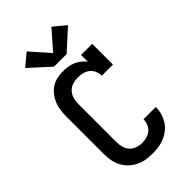

<svg xmlns="http://www.w3.org/2000/svg" viewBox="-293 -1083 1185 1185"><g transform="rotate(-45 300.0 -490.0)"><path d="M297 8Q269 8 240.5 3.5Q212 -1 186.5 -13.5Q161 -26 140 -45.5Q119 -65 105.5 -90Q92 -115 86.5 -143.5Q81 -172 81 -200V-535Q81 -561 85 -587.5Q89 -614 99 -638Q109 -662 125.5 -683Q142 -704 164 -718Q186 -732 212.5 -737.5Q239 -743 265 -743Q286 -743 307 -739.5Q328 -736 347.5 -728Q367 -720 384 -706.5Q401 -693 414 -676V-735H511V-554H414Q414 -575 405.5 -595Q397 -615 380.5 -628Q364 -641 343.5 -646Q323 -651 302 -651Q278 -651 255.5 -644Q233 -637 217 -620Q201 -603 194.5 -580.5Q188 -558 188 -535V-200Q188 -177 194 -155Q200 -133 215.5 -116Q231 -99 253 -91.5Q275 -84 297 -84Q318 -84 338 -89.5Q358 -95 374 -108.5Q390 -122 398 -141.5Q406 -161 406 -181Q406 -181 406 -181.5Q406 -182 406 -182H513Q513 -182 513 -181.5Q513 -181 513 -180Q513 -153 505.5 -127Q498 -101 484 -78Q470 -55 448.5 -38Q427 -21 402.5 -10.5Q378 0 351 4Q324 8 297 8ZM355 -802H245L113 -922L192 -988L300 -865L408 -988L487 -922Z"/></g></svg>

Font: Iosevka Slab Semibold Extended
Style: Regular
Weight: 600
Width: 7
Monospace: yes
Designer: Belleve Invis
Foundry: Belleve Invis
Version: Version 11.1.0; ttfautohint (v1.8.3)